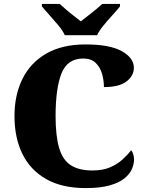

<svg xmlns="http://www.w3.org/2000/svg" viewBox="-20 -951 748 981"><path d="M418 10Q297 10 216 -36Q135 -82 94.5 -164.5Q54 -247 54 -358Q54 -466 95 -548.5Q136 -631 217 -677.5Q298 -724 417 -724Q541 -724 602.5 -689.5Q664 -655 664 -605Q664 -564 626.5 -535Q589 -506 511 -506Q511 -540 501.5 -573.5Q492 -607 469 -629.5Q446 -652 406 -652Q324 -652 294 -575.5Q264 -499 264 -358Q264 -257 282 -195.5Q300 -134 341.5 -107Q383 -80 452 -80Q506 -80 543.5 -96.5Q581 -113 607 -137Q633 -161 650 -183Q657 -176 661 -162Q665 -148 665 -137Q665 -114 654.5 -88.5Q644 -63 617 -40.5Q590 -18 541.5 -4Q493 10 418 10ZM311 -771Q301 -794 279 -820.5Q257 -847 233.5 -873Q210 -899 194 -918V-931H285Q296 -921 315.5 -904Q335 -887 356.5 -870.5Q378 -854 393 -842Q408 -854 429.5 -870.5Q451 -887 471.5 -904Q492 -921 502 -931H593V-918Q578 -899 554 -873Q530 -847 508.5 -820.5Q487 -794 476 -771Z"/></svg>

Font: Noto Serif Telugu Black
Style: Regular
Weight: 900
Designer: Jelle Bosma - Monotype Design Team
Foundry: Monotype Imaging Inc.
Version: Version 2.005; ttfautohint (v1.8.4.7-5d5b)